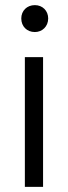

<svg xmlns="http://www.w3.org/2000/svg" viewBox="-20 -730 264 749"><path d="M116 -605C145 -605 168 -627 168 -658C168 -688 146 -710 116 -710C85 -710 63 -688 63 -658C63 -627 85 -605 116 -605ZM77 -1H148V-507H77Z"/></svg>

Font: Arthouse Owned
Style: Regular
Weight: 400
Designer: Jeremy Tribby
Foundry: Tribby Type
Version: Version 1.000;PS 001.000;hotconv 1.0.88;makeotf.lib2.5.64775